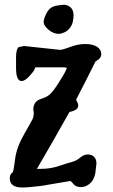

<svg xmlns="http://www.w3.org/2000/svg" viewBox="-20 -623 490 835"><path d="M274.9 -598.6Q299.8 -587.9 299.8 -556.6Q299.8 -556.2 299.8 -555.7Q299.3 -523.4 287.1 -505.9Q274.9 -488.3 259.3 -481.9Q243.7 -475.6 236.8 -475.6Q212.4 -475.6 191.2 -493.7Q169.9 -511.7 169.9 -526.4Q169.9 -541 180.2 -561.5Q190.4 -582 202.1 -589.4Q213.9 -596.7 226.1 -598.4Q238.3 -600.1 246.1 -601.3Q253.9 -602.5 259.5 -602.5Q265.1 -602.5 274.9 -598.6ZM76.2 192.4Q22.5 192.4 22.5 152.3Q22.5 134.3 35.2 126.5Q40 116.7 45.9 67.4Q51.8 18.1 86.7 -42.5Q121.6 -103 124.5 -111.8L127 -130.4Q125 -141.6 125 -146.5Q125 -181.6 156 -191.9Q187 -202.1 198.7 -214.4Q214.4 -230 234.9 -262.7Q259.3 -300.3 266.6 -317.4L271 -327.6Q266.6 -328.6 260.7 -330.1H134.8Q131.8 -329.1 129.9 -321.3Q127.9 -313.5 107.9 -292Q87.9 -270.5 74.2 -270.5Q49.8 -270.5 49.8 -327.6V-375Q49.8 -407.2 60.5 -418L85 -422.9L241.2 -406.2Q253.9 -406.7 286.6 -419.2Q319.3 -431.6 351.1 -431.6Q382.8 -431.6 401.6 -419.7Q420.4 -407.7 420.4 -387.9Q420.4 -368.2 395.5 -356Q354 -272.5 311 -189.5Q320.3 -172.9 320.3 -164.6Q320.3 -143.1 282.2 -136.2Q212.4 -11.2 140.6 111.3H159.7Q199.7 111.3 237.1 98.6Q274.4 85.9 293.5 81.1Q312.5 76.2 328.6 62.5Q344.7 48.8 361.8 48.8Q378.9 48.8 389.2 59.1Q399.4 69.3 399.4 87.9V88.4L394.5 130.9Q387.7 162.6 369.6 176.5Q351.6 190.4 335 190.4H329.6H329.1Q308.6 189.5 299.6 177.5Q290.5 165.5 285.6 164.1L161.6 185.1Q104.5 192.4 76.2 192.4Z"/></svg>

Font: Drukaatie burti
Style: Demi
Weight: 600
Version: Version 0.14